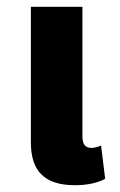

<svg xmlns="http://www.w3.org/2000/svg" viewBox="-20 -537 353 566"><path d="M201 9C237 9 269 2 290 -10L278 -108C269 -104 258 -101 250 -101C231 -101 223 -112 223 -135V-517H71V-117C71 -33 111 9 201 9Z"/></svg>

Font: Noto Sans Thai UI Cond ExtBd
Style: Regular
Weight: 800
Width: 3
Designer: Monotype Design Team
Foundry: Monotype Imaging Inc.
Version: Version 2.000